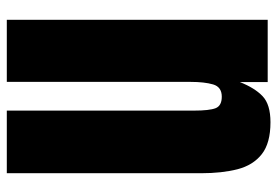

<svg xmlns="http://www.w3.org/2000/svg" viewBox="-140 -632 780 539"><g transform="rotate(-90 249.5 -362.0)"><path d="M176.3 7.8Q117.7 7.8 86.7 -16.6Q55.7 -41 44.4 -84.7Q33.2 -128.4 33.2 -187V-732.4H209V-207.5Q209 -163.6 215.8 -146.2Q222.7 -128.9 248 -128.9Q275.4 -128.9 282.5 -153.3Q289.6 -177.7 289.6 -216.3V-732.4H463.9V0H289.1V-78.1Q272.5 -36.1 249.3 -14.2Q226.1 7.8 176.3 7.8Z"/></g></svg>

Font: Anton SC
Style: Regular
Weight: 400
Designer: Vernon Adams
Foundry: Vernon Adams
Version: Version 2.116; ttfautohint (v1.8.4.7-5d5b)